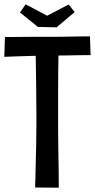

<svg xmlns="http://www.w3.org/2000/svg" viewBox="-20 -873 441 892"><path d="M143 -2Q144 -18 144.5 -47Q145 -76 146 -114Q147 -152 148 -194.5Q149 -237 149 -281Q149 -325 149 -367Q149 -421 148 -477.5Q147 -534 146.5 -581.5Q146 -629 145 -658.5Q144 -688 144 -688L253 -686Q253 -686 252.5 -666Q252 -646 251.5 -613Q251 -580 250.5 -538Q250 -496 250 -450.5Q250 -405 250 -362Q250 -319 250 -270Q250 -221 251 -173.5Q252 -126 252.5 -87Q253 -48 253 -24.5Q253 -1 253 -1ZM0 -609 3 -701Q3 -701 23 -701Q43 -701 72.5 -701.5Q102 -702 132.5 -702Q163 -702 183 -702Q200 -702 226.5 -702Q253 -702 282.5 -702.5Q312 -703 338.5 -703.5Q365 -704 381.5 -704Q398 -704 398 -704L401 -617Q401 -617 385.5 -617Q370 -617 345.5 -616.5Q321 -616 293 -615.5Q265 -615 239 -615Q213 -615 196 -615Q179 -615 154.5 -614Q130 -613 103.5 -612.5Q77 -612 53 -611Q29 -610 14.5 -609.5Q0 -609 0 -609ZM243 -746 156 -748 73 -815 99 -853 199 -800 299 -852 327 -817Z"/></svg>

Font: Truculenta SemiBold
Style: Regular
Weight: 600
Version: Version 1.002